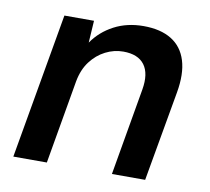

<svg xmlns="http://www.w3.org/2000/svg" viewBox="-65 -605 740 677"><g transform="rotate(10 305.0 -266.5)"><path d="M24 0 115 -521H221L216 -442Q245 -484 291.5 -508.5Q338 -533 397 -533Q458 -533 497 -509Q536 -485 550.5 -438Q565 -391 553 -323L496 0H377L431 -312Q441 -370 418 -401Q395 -432 342 -432Q309 -432 278.5 -416.5Q248 -401 226 -372Q204 -343 196 -300L144 0Z"/></g></svg>

Font: DM Sans 10pt SemiBold
Style: Italic
Weight: 600
Italic angle: -10°
Version: Version 4.004;gftools[0.9.30]